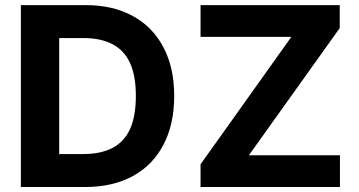

<svg xmlns="http://www.w3.org/2000/svg" viewBox="-20 -748 1435 768"><path d="M321.3 0Q256.8 0 63.5 0Q63.5 -181.6 63.5 -727.5Q127.9 -727.5 323.2 -727.5Q432.6 -727.5 511.7 -683.6Q590.8 -640.6 633.8 -558.6Q676.8 -477.5 676.8 -364.3Q676.8 -251 633.8 -168.9Q590.8 -86.9 511.7 -43.9Q431.6 0 321.3 0ZM216.8 -131.8Q241.2 -131.8 314.5 -131.8Q382.8 -131.8 429.7 -156.2Q476.6 -180.7 500 -231.4Q523.4 -283.2 523.4 -364.3Q523.4 -445.3 500 -496.1Q476.6 -546.9 429.7 -571.3Q382.8 -595.7 315.4 -595.7Q282.2 -595.7 216.8 -595.7Q216.8 -479.5 216.8 -131.8ZM782.2 0Q782.2 -22.5 782.2 -90.8Q873 -218.8 1145.5 -600.6Q1054.7 -600.6 782.2 -600.6Q782.2 -631.8 782.2 -727.5Q920.9 -727.5 1338.9 -727.5Q1338.9 -704.1 1338.9 -635.7Q1248 -508.8 975.6 -127Q1066.4 -127 1339.8 -127Q1339.8 -94.7 1339.8 0Q1200.2 0 782.2 0Z"/></svg>

Font: DeepSea
Style: Bold
Weight: 700
Designer: Stem
Version: Version 3.019;git-0a5106e0b